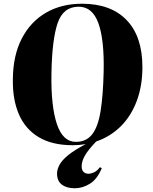

<svg xmlns="http://www.w3.org/2000/svg" viewBox="-20 -765 820 1030"><path d="M381 245Q338 245 312 225.5Q286 206 286 166Q286 144 299 119.5Q312 95 345.5 67.5Q379 40 440 8Q407 14 370 14Q260 14 188 -29Q116 -72 81.5 -151.5Q47 -231 49 -340Q50 -468 97 -558.5Q144 -649 227 -697Q310 -745 420 -745Q575 -745 659.5 -657Q744 -569 744 -405Q744 -304 713.5 -223Q683 -142 627.5 -87Q572 -32 496 -6Q452 40 435 70.5Q418 101 418 127Q418 148 428.5 157.5Q439 167 454 167Q468 167 484.5 159.5Q501 152 516 132L526 137Q502 196 462.5 220.5Q423 245 381 245ZM387 -4Q443 -4 474.5 -44.5Q506 -85 519.5 -168.5Q533 -252 536 -379Q540 -551 508 -640Q476 -729 402 -729Q319 -729 289 -640.5Q259 -552 256 -370Q253 -196 285 -100Q317 -4 387 -4Z"/></svg>

Font: Literata 72pt ExtraBold
Style: Italic
Weight: 800
Italic angle: -2°
Designer: Latin by Veronika Burian and Jose Scaglione. Greek by Irene Vlachou. Cyrillic by Vera Evstafieva
Foundry: TypeTogether
Version: Version 3.002